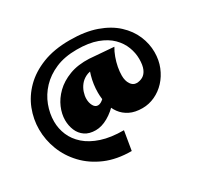

<svg xmlns="http://www.w3.org/2000/svg" viewBox="-177 -993 1368 1315"><g transform="rotate(-30 507.0 -335.0)"><path d="M508 100Q391 100 302.5 62Q214 24 153.5 -40Q93 -104 62.5 -183Q32 -262 32 -345Q32 -425 61.5 -501Q91 -577 151.5 -637.5Q212 -698 303.5 -734Q395 -770 519 -770Q640 -770 727.5 -739Q815 -708 871.5 -655.5Q928 -603 955 -539Q982 -475 982 -409Q982 -346 960.5 -293Q939 -240 902.5 -200.5Q866 -161 818.5 -139Q771 -117 720 -117Q661 -117 620 -137.5Q579 -158 554 -192.5Q529 -227 518 -271Q507 -315 507 -362Q507 -427 525 -490Q543 -553 571 -593L762 -578Q745 -550 732.5 -515.5Q720 -481 713.5 -446.5Q707 -412 707 -381Q707 -360 711.5 -343Q716 -326 724.5 -313Q733 -300 744.5 -293Q756 -286 770 -286Q797 -286 819.5 -299Q842 -312 855 -341.5Q868 -371 868 -421Q868 -468 850 -515.5Q832 -563 792.5 -602.5Q753 -642 688 -666Q623 -690 528 -690Q432 -690 361 -659.5Q290 -629 242.5 -578.5Q195 -528 171.5 -465.5Q148 -403 148 -340Q148 -284 170 -232Q192 -180 238.5 -139Q285 -98 358 -74Q431 -50 533 -50ZM367 -146Q316 -146 283 -168.5Q250 -191 234 -229Q218 -267 218 -311Q218 -359 239.5 -409.5Q261 -460 305 -503Q349 -546 416 -571.5Q483 -597 574 -593L565 -517Q527 -517 499 -503Q471 -489 453 -466Q435 -443 426 -416Q417 -389 417 -364Q417 -333 430 -309.5Q443 -286 465 -286Q487 -286 513 -311Q539 -336 563 -378Q587 -420 602 -470L632 -374Q605 -307 560.5 -255.5Q516 -204 465 -175Q414 -146 367 -146Z"/></g></svg>

Font: Marhey Light
Style: Regular
Weight: 300
Designer: Nur Syamsi & Bustanul Arifin
Foundry: Namelatype
Version: Version 1.000